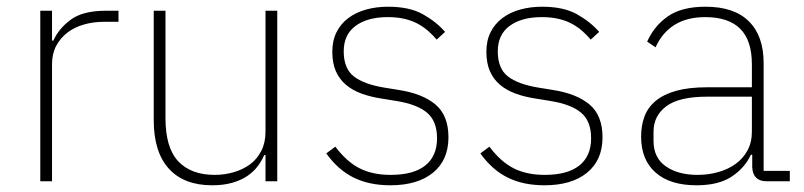

<svg xmlns="http://www.w3.org/2000/svg" viewBox="-20 -540 2395 572"><path d="M100 0V-508H135V-419H139Q155 -455 191 -481.5Q227 -508 295 -508H333V-475H289Q258 -475 230 -467Q202 -459 181 -443Q160 -427 147.5 -403.5Q135 -380 135 -349V0Z M771 -78H767Q760 -61 747.5 -44.5Q735 -28 716.5 -15.5Q698 -3 672 4.5Q646 12 612 12Q528 12 483 -37.5Q438 -87 438 -182V-508H473V-188Q473 -100 511 -59.5Q549 -19 620 -19Q649 -19 676.5 -27Q704 -35 725 -50.5Q746 -66 758.5 -90.5Q771 -115 771 -148V-508H806V0H771Z M1143 12Q1080 12 1033.5 -11Q987 -34 952 -83L979 -103Q1013 -58 1051.5 -38.5Q1090 -19 1144 -19Q1212 -19 1247 -47Q1282 -75 1282 -128Q1282 -179 1252.5 -204Q1223 -229 1162 -239L1119 -246Q1085 -251 1057.5 -261Q1030 -271 1010.5 -287.5Q991 -304 980.5 -328Q970 -352 970 -386Q970 -419 982.5 -444Q995 -469 1017.5 -486Q1040 -503 1070.5 -511.5Q1101 -520 1136 -520Q1200 -520 1240 -497.5Q1280 -475 1306 -445L1281 -422Q1270 -435 1256.5 -447Q1243 -459 1226 -468.5Q1209 -478 1186.5 -483.5Q1164 -489 1135 -489Q1075 -489 1039.5 -463Q1004 -437 1004 -387Q1004 -336 1034 -312.5Q1064 -289 1125 -279L1168 -272Q1239 -261 1277.5 -228.5Q1316 -196 1316 -131Q1316 -63 1270 -25.5Q1224 12 1143 12Z M1602 12Q1539 12 1492.5 -11Q1446 -34 1411 -83L1438 -103Q1472 -58 1510.5 -38.5Q1549 -19 1603 -19Q1671 -19 1706 -47Q1741 -75 1741 -128Q1741 -179 1711.5 -204Q1682 -229 1621 -239L1578 -246Q1544 -251 1516.5 -261Q1489 -271 1469.5 -287.5Q1450 -304 1439.5 -328Q1429 -352 1429 -386Q1429 -419 1441.5 -444Q1454 -469 1476.5 -486Q1499 -503 1529.5 -511.5Q1560 -520 1595 -520Q1659 -520 1699 -497.5Q1739 -475 1765 -445L1740 -422Q1729 -435 1715.5 -447Q1702 -459 1685 -468.5Q1668 -478 1645.5 -483.5Q1623 -489 1594 -489Q1534 -489 1498.5 -463Q1463 -437 1463 -387Q1463 -336 1493 -312.5Q1523 -289 1584 -279L1627 -272Q1698 -261 1736.5 -228.5Q1775 -196 1775 -131Q1775 -63 1729 -25.5Q1683 12 1602 12Z M2264 0Q2223 0 2221 -42V-79H2217Q2199 -40 2160 -14Q2121 12 2055 12Q1976 12 1933 -26Q1890 -64 1890 -133Q1890 -166 1900 -193Q1910 -220 1933.5 -239.5Q1957 -259 1994.5 -269.5Q2032 -280 2087 -280H2220V-348Q2220 -420 2185 -454.5Q2150 -489 2081 -489Q1974 -489 1933 -399L1908 -416Q1929 -463 1970 -491.5Q2011 -520 2082 -520Q2167 -520 2211 -476.5Q2255 -433 2255 -352V-31H2333V0ZM2058 -19Q2091 -19 2120.5 -27.5Q2150 -36 2172 -52Q2194 -68 2207 -92Q2220 -116 2220 -148V-252H2087Q2003 -252 1965 -223.5Q1927 -195 1927 -148V-120Q1927 -70 1963.5 -44.5Q2000 -19 2058 -19Z"/></svg>

Font: IBM Plex Sans Thai Looped ExtraLight
Style: Regular
Weight: 200
Designer: Mike Abbink, Paul van der Laan, Pieter van Rosmalen, Ben Mitchell, Mark Frömberg
Foundry: Bold Monday
Version: Version 1.0